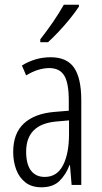

<svg xmlns="http://www.w3.org/2000/svg" viewBox="-20 -785 431 815"><path d="M195 -542Q264 -542 294.5 -497.5Q325 -453 325 -360V0H284L277 -84H275Q260 -44 232.5 -17Q205 10 156 10Q114 10 87.5 -11Q61 -32 48.5 -66Q36 -100 36 -140Q36 -219 81.5 -261Q127 -303 211 -310L272 -315V-358Q272 -433 252.5 -464.5Q233 -496 189 -496Q168 -496 143.5 -489Q119 -482 91 -465L73 -507Q130 -542 195 -542ZM217 -269Q91 -257 91 -141Q91 -88 111.5 -61Q132 -34 170 -34Q222 -34 247.5 -83.5Q273 -133 273 -216V-274ZM315 -757Q300 -734 277 -705.5Q254 -677 229 -650.5Q204 -624 184 -606H151V-618Q182 -658 206 -693Q230 -728 251 -765H315Z"/></svg>

Font: Noto Sans Khmer ExtraCondensed Light
Style: Regular
Weight: 300
Width: 2
Designer: Danh Hong and the Monotype Design Team
Foundry: Monotype Imaging Inc.
Version: Version 2.004; ttfautohint (v1.8.4.7-5d5b)